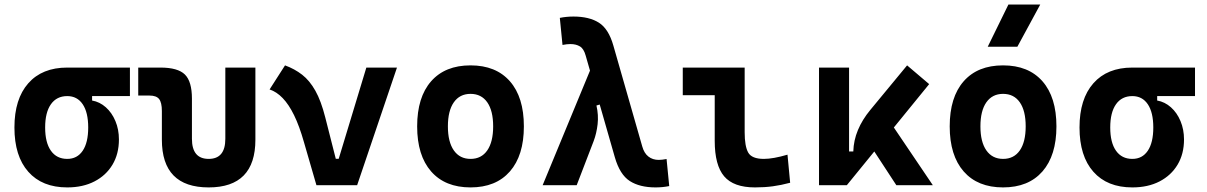

<svg xmlns="http://www.w3.org/2000/svg" viewBox="-20 -815 5313 845"><path d="M275.9 9.8Q165.5 9.8 104.5 -59.1Q43.5 -127.9 43.5 -253.9Q43.5 -379.4 104.5 -448.5Q165.5 -517.6 275.9 -517.6L385.3 -486.8V-372.6Q418.9 -366.7 445.8 -342.8Q472.7 -318.8 488 -282Q503.4 -245.1 503.4 -201.2Q503.4 -137.7 475.1 -90.3Q446.8 -43 395.8 -16.6Q344.7 9.8 275.9 9.8ZM275.9 -115.7Q319.8 -115.7 344 -151.6Q368.2 -187.5 368.2 -253.9Q368.2 -320.3 344 -356.2Q319.8 -392.1 275.9 -392.1Q229.5 -392.1 204.1 -356.2Q178.7 -320.3 178.7 -253.9Q178.7 -187.5 204.1 -151.6Q229.5 -115.7 275.9 -115.7ZM275.9 -392.1V-517.6H551.8V-392.1Z M898.4 9.8Q692.4 9.8 692.4 -200.2V-326.2Q692.4 -363.8 680.2 -379.2Q668 -394.5 637.7 -394.5H588.4V-517.6H686Q762.7 -517.6 793.7 -487.1Q824.7 -456.5 824.7 -380.9V-204.1Q824.7 -115.7 898.4 -115.7Q971.7 -115.7 971.7 -204.1V-517.6H1104V-200.2Q1104 9.8 898.4 9.8Z M1372.6 0 1454.1 -116.2H1470.7L1592.3 -517.6H1727.1L1551.8 0ZM1372.6 0 1317.4 -190.4Q1297.4 -260.7 1274.2 -308.1Q1251 -355.5 1224.1 -383.3Q1197.3 -411.1 1166.5 -421.4L1234.4 -527.3Q1276.9 -511.7 1309.8 -486.1Q1342.8 -460.4 1367.9 -415.8Q1393.1 -371.1 1411.6 -297.9L1477.5 -38.6Z M2050.8 9.8Q1939 9.8 1877.4 -60.5Q1815.9 -130.9 1815.9 -258.8Q1815.9 -387.2 1877.4 -457.3Q1939 -527.3 2050.8 -527.3Q2162.6 -527.3 2224.1 -457.3Q2285.6 -387.2 2285.6 -258.8Q2285.6 -130.9 2224.1 -60.5Q2162.6 9.8 2050.8 9.8ZM2051 -115.7Q2098.6 -115.7 2124.5 -153.1Q2150.4 -190.5 2150.4 -258.9Q2150.4 -327.6 2124.5 -364.7Q2098.5 -401.9 2050.8 -401.9Q2003.4 -401.9 1977.3 -364.7Q1951.2 -327.5 1951.2 -258.8Q1951.2 -190.4 1977.3 -153.1Q2003.4 -115.7 2051 -115.7Z M2865.2 9.8Q2795.4 9.8 2751.7 -18.3Q2708 -46.4 2686 -122.6L2557.6 -570.3Q2549.3 -600.6 2532.2 -610.8Q2515.1 -621.1 2490.2 -621.1Q2475.1 -621.1 2455.6 -617.2L2443.8 -736.3Q2472.7 -742.2 2503.9 -742.2Q2572.8 -742.2 2615.5 -715.3Q2658.2 -688.5 2679.2 -615.2L2806.6 -170.4Q2814.9 -140.6 2833.7 -126Q2852.5 -111.3 2878.9 -111.3Q2894 -111.3 2913.6 -115.2L2925.3 3.9Q2896.5 9.8 2865.2 9.8ZM2368.2 0 2580.1 -512.7 2670.9 -370.6 2605 -350.6Q2614.7 -308.6 2610.1 -268.3Q2605.5 -228 2592.8 -194.3L2518.1 0Z M3302.7 9.8Q3208.5 9.8 3167 -39.1Q3125.5 -87.9 3125.5 -195.3V-517.6H3257.3V-232.9Q3257.3 -171.4 3272.9 -143.6Q3288.6 -115.7 3341.8 -115.7Q3382.8 -115.7 3445.8 -134.3L3457.5 -10.7Q3417.5 0 3381.1 4.9Q3344.7 9.8 3302.7 9.8ZM2984.9 -396V-517.6H3148.4V-396Z M3707 0 3688.5 -148.4H3735.4Q3736.8 -197.3 3755.9 -242.9Q3774.9 -288.6 3810.5 -331.5L3972.2 -527.3L4069.3 -444.8ZM3584.5 0V-517.6H3716.8V-52.2L3707 0ZM3924.8 0 3775.4 -228.5 3884.8 -296.9 4085.4 0Z M4394.5 9.8Q4282.7 9.8 4221.2 -60.5Q4159.7 -130.9 4159.7 -258.8Q4159.7 -387.2 4221.2 -457.3Q4282.7 -527.3 4394.5 -527.3Q4506.4 -527.3 4567.9 -457.3Q4629.4 -387.2 4629.4 -258.8Q4629.4 -130.9 4567.9 -60.5Q4506.4 9.8 4394.5 9.8ZM4394.8 -115.7Q4442.4 -115.7 4468.3 -153.1Q4494.1 -190.5 4494.1 -258.9Q4494.1 -327.6 4468.2 -364.7Q4442.3 -401.9 4394.5 -401.9Q4347.2 -401.9 4321 -364.7Q4294.9 -327.5 4294.9 -258.8Q4294.9 -190.4 4321 -153.1Q4347.2 -115.7 4394.8 -115.7ZM4327.1 -609.4 4418 -794.9H4558.1L4457.5 -609.4Z M4963.4 9.8Q4853 9.8 4792 -59.1Q4731 -127.9 4731 -253.9Q4731 -379.4 4792 -448.5Q4853 -517.6 4963.4 -517.6L5072.8 -486.8V-372.6Q5106.4 -366.7 5133.3 -342.8Q5160.2 -318.8 5175.5 -282Q5190.9 -245.1 5190.9 -201.2Q5190.9 -137.7 5162.6 -90.3Q5134.3 -43 5083.3 -16.6Q5032.2 9.8 4963.4 9.8ZM4963.4 -115.7Q5007.3 -115.7 5031.5 -151.6Q5055.7 -187.5 5055.7 -253.9Q5055.7 -320.3 5031.5 -356.2Q5007.3 -392.1 4963.4 -392.1Q4917 -392.1 4891.6 -356.2Q4866.2 -320.3 4866.2 -253.9Q4866.2 -187.5 4891.6 -151.6Q4917 -115.7 4963.4 -115.7ZM4963.4 -392.1V-517.6H5239.3V-392.1Z"/></svg>

Font: Cascadia Code
Style: Regular
Weight: 400
Monospace: yes
Designer: Aaron Bell
Foundry: Saja Typeworks
Version: Version 2106.017